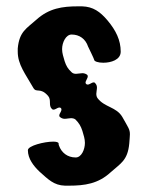

<svg xmlns="http://www.w3.org/2000/svg" viewBox="-20 -584 466 606"><path d="M165 -131C165 -135 158 -137 148 -137C120 -137 68 -124 68 -110C68 -83 86 -60 105 -42C132 -18 150 1 185 2H198C247 2 290 -4 329 -40C360 -68 383 -77 388 -131C389 -145 390 -154 390 -160C390 -176 385 -181 366 -215C347 -247 310 -245 288 -274C285 -278 284 -283 284 -288C284 -294 286 -301 286 -307C286 -312 285 -317 280 -322C273 -330 260 -311 252 -319C251 -320 250 -321 250 -323C250 -329 257 -337 257 -343C257 -344 257 -346 255 -348C251 -351 246 -353 240 -353C234 -353 226 -351 220 -351C215 -351 210 -352 206 -356C194 -367 189 -376 184 -391C180 -405 176 -416 176 -429C176 -450 188 -475 206 -475C231 -475 250 -461 258 -437C259 -435 277 -398 277 -396C277 -390 290 -386 306 -386C330 -386 361 -395 361 -421C361 -457 346 -488 319 -520C296 -547 274 -563 239 -564H226C177 -564 135 -558 95 -522C64 -494 41 -485 36 -431V-421C36 -380 60 -351 85 -307C95 -289 107 -310 132 -281C143 -268 132 -251 144 -240C152 -232 164 -250 172 -243C180 -235 161 -222 169 -215C173 -211 179 -209 184 -209C191 -209 198 -211 204 -211C209 -211 214 -210 218 -207C230 -195 235 -186 240 -171C244 -157 248 -146 248 -133C248 -112 237 -87 219 -87C193 -87 174 -102 166 -125C165 -127 165 -129 165 -131Z"/></svg>

Font: Chromatic Etruscan
Style: Regular
Weight: 400
Version: Version 000.910